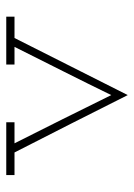

<svg xmlns="http://www.w3.org/2000/svg" viewBox="75 -490 438 629"><g transform="rotate(-90 294.5 -176.0)"><path d="M484 -348Q437 -254 390.5 -162.5Q344 -71 297 23Q250 -71 203.5 -162.5Q157 -254 109 -348H35V-375H208V-348H139Q179 -269 218.5 -189.5Q258 -110 297 -31Q333 -105 373.5 -185.5Q414 -266 455 -348H397V-375H554V-348Z"/></g></svg>

Font: Josefin Slab Light
Style: Regular
Weight: 300
Designer: Santiago Orozco
Foundry: Typemade
Version: Version 2.000